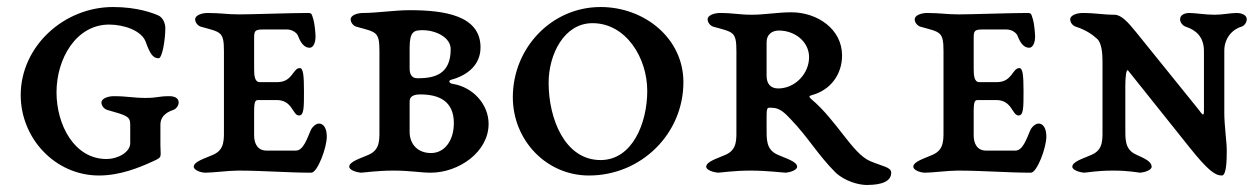

<svg xmlns="http://www.w3.org/2000/svg" viewBox="-20 -490 3574 547"><path d="M437 -77V-135C437 -153 447.4 -168.2 474 -177C481.6 -179.5 489 -189 489 -198C489 -210 478 -216 463 -216C429 -216 430 -211 395 -211C359 -211 343 -216 304 -216C289 -216 269 -210 269 -198C269 -189 276 -180 285 -177C342 -161 351 -158 351 -135V-82C351 -57 317 -37 283 -37C192 -37 141 -134 141 -227C141 -323 197 -420 291 -420C333 -420 383.4 -402.9 395 -371C407 -338.1 415 -324 432 -324C442 -324 451 -375.5 451 -410C451 -424 443.8 -440.4 431 -446C416.4 -452.4 372 -470 302 -470C162 -470 39 -358 39 -219C39 -96 137 10 262 10C322 10 376.8 -12.5 415 -30C444.1 -43.3 437 -41 437 -77Z M658 -4C729 -4 800 2 867 2C884 2 911 -68 911 -101C911 -126 901 -138 889 -138C879 -138 868 -127 864 -116C854 -92 843 -61 823 -61H739C714 -61 704 -81 704 -104V-172C704 -208 709 -205 722 -205H768C814 -205 813 -161 832 -161C846 -161 846 -184 846 -229C846 -275 844 -296 834 -296C814 -296 814 -256 770 -256H720C705 -256 704 -276 704 -296V-382C704 -401 706 -406 728 -406H798C813 -406 826 -396 829 -388C838 -364 849 -354 862 -354C875 -354 879 -374 879 -385C879 -395 876 -425 873 -434C867 -454 868 -453 852 -453C810 -453 697 -449 662 -449C626 -449 610 -453 571 -453C556 -453 536 -447 536 -435C536 -426 543 -417 552 -414C609 -398 618 -401 618 -344V-129C618 -92 621 -64 587 -49C565 -39 532 -30 532 -15C532 -5 553 2 565 2C585 2 633 -4 658 -4Z M1147 -201C1147 -215 1158 -221 1177 -221C1231 -221 1273 -202 1273 -139C1273 -90 1247 -54 1208 -54C1171 -54 1147 -78 1147 -115ZM1147 -354C1147 -401 1160 -404 1184 -404C1222 -404 1264 -383.3 1264 -350C1264 -279 1219 -267 1170 -267C1149 -267 1147 -284 1147 -296ZM1101 -4C1149 -4 1178 2 1207 2C1287 2 1372 -57 1372 -137C1372 -193 1327.3 -241.9 1270 -251C1259.1 -252.7 1256.3 -260.4 1266 -263C1312.9 -275.6 1349 -306 1349 -355C1349 -446 1246 -461 1147 -461C1105 -461 1053 -453 1014 -453C999 -453 979 -447 979 -435C979 -426 986 -417 995 -414C1052 -398 1061 -401 1061 -344V-129C1061 -92 1064 -64 1030 -49C1008 -39 975 -30 975 -15C975 -5 997 1 1008 2C1015 2 1054 -4 1101 -4Z M1543 -254C1543 -335 1587 -424 1668 -424C1763 -424 1824 -326 1824 -231C1824 -140 1782 -34 1691 -34C1589 -34 1543 -152 1543 -254ZM1691 -470C1551 -470 1441 -353 1441 -213C1441 -91 1536 10 1658 10C1806 10 1927 -108 1927 -256C1927 -381 1816 -470 1691 -470Z M2164 -274V-370C2164 -391.3 2179 -403 2199 -403C2244 -403 2285 -371.8 2285 -327C2285 -280 2245 -238 2197 -238C2174 -238 2164 -253 2164 -274ZM2234 -455C2197 -455 2157 -448 2122 -448C2086 -448 2070 -453 2031 -453C2016 -453 1996 -447 1996 -435C1996 -426 2003 -417 2012 -414C2069 -398 2078 -401 2078 -344V-129C2078 -92 2081 -64 2047 -49C2025 -39 1992 -30 1992 -15C1992 -5 2014 1 2025 2C2032 2 2071 -4 2118 -4C2166 -4 2212 2 2219 2C2230 1 2251 -5 2251 -15C2251 -30 2218 -39 2196 -49C2162 -64 2164 -92 2164 -129V-158C2164 -187 2167 -183 2179 -183C2203 -183 2218.1 -165.6 2234 -149C2281.8 -99.3 2310.9 -48.1 2359 0C2385.9 26.9 2428 37 2449 37C2496 37 2519 25 2519 2C2519 -14 2495.8 -15.4 2459 -31C2408.4 -52.5 2364.5 -146.3 2291 -208C2283.3 -214.4 2285.3 -216.9 2293 -219C2345.2 -233 2379 -277 2379 -332C2379 -407 2309 -455 2234 -455Z M2708 -4C2779 -4 2850 2 2917 2C2934 2 2961 -68 2961 -101C2961 -126 2951 -138 2939 -138C2929 -138 2918 -127 2914 -116C2904 -92 2893 -61 2873 -61H2789C2764 -61 2754 -81 2754 -104V-172C2754 -208 2759 -205 2772 -205H2818C2864 -205 2863 -161 2882 -161C2896 -161 2896 -184 2896 -229C2896 -275 2894 -296 2884 -296C2864 -296 2864 -256 2820 -256H2770C2755 -256 2754 -276 2754 -296V-382C2754 -401 2756 -406 2778 -406H2848C2863 -406 2876 -396 2879 -388C2888 -364 2899 -354 2912 -354C2925 -354 2929 -374 2929 -385C2929 -395 2926 -425 2923 -434C2917 -454 2918 -453 2902 -453C2860 -453 2747 -449 2712 -449C2676 -449 2660 -453 2621 -453C2606 -453 2586 -447 2586 -435C2586 -426 2593 -417 2602 -414C2659 -398 2668 -401 2668 -344V-129C2668 -92 2671 -64 2637 -49C2615 -39 2582 -30 2582 -15C2582 -5 2603 2 2615 2C2635 2 2683 -4 2708 -4Z M3410 -344V-174C3410.3 -152 3401 -171 3393 -180L3217 -398C3192.5 -428.3 3174 -448 3155 -448C3121 -448 3103 -453 3064 -453C3049 -453 3029 -447 3029 -435C3029 -426 3035.5 -417.1 3045 -414C3075.4 -404.1 3093.5 -390.5 3106 -379C3119.2 -366.8 3121 -335 3121 -315V-129C3121 -92 3124 -64 3090 -49C3068 -39 3035 -30 3035 -15C3035 -5 3057 1 3068 2C3075 2 3104 -4 3151 -4C3199 -4 3222 2 3229 2C3240 1 3261 -5 3261 -15C3261 -30 3240 -39 3218 -49C3184 -64 3186 -92 3186 -129V-245C3186 -272 3188.8 -295 3194 -289L3369 -70C3422.1 -3.6 3442 10 3461 10C3474 10 3475 -32.4 3475 -62C3475 -84 3468 -134 3468 -167V-346C3468 -381 3491 -406.7 3517 -414C3524.7 -416.2 3532 -426 3532 -435C3532 -447 3518 -453 3503 -453C3484 -453 3465 -448 3440 -448C3414 -448 3385 -453 3369 -453C3354 -453 3342 -447 3342 -435C3342 -426 3349.5 -416.8 3358 -414C3386.5 -404.5 3410 -386 3410 -344Z"/></svg>

Font: EB Garamond SC 08
Style: Regular
Weight: 400
Version: Version 0.016